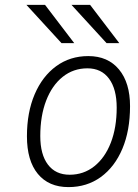

<svg xmlns="http://www.w3.org/2000/svg" viewBox="-20 -752 564 784"><path d="M259.5 12Q179 12 134.5 -42Q90 -96 90 -195.5Q90 -293 121.5 -366.8Q153 -440.5 209.5 -481.8Q266 -523 340.5 -523Q420.5 -523 465.8 -468.5Q511 -414 511 -318.5Q511 -219 479.8 -144.8Q448.5 -70.5 391.8 -29.2Q335 12 259.5 12ZM264.5 -38.5Q321.5 -38.5 365 -73Q408.5 -107.5 432.5 -169.2Q456.5 -231 456.5 -312.5Q456.5 -388.5 425.2 -430.8Q394 -473 337 -473Q279.5 -473 236 -438.2Q192.5 -403.5 168.5 -341.2Q144.5 -279 144.5 -196.5Q144.5 -121 175.8 -79.8Q207 -38.5 264.5 -38.5ZM231 -576 88 -732H164L283 -576ZM415 -576 272 -732H348L467 -576Z"/></svg>

Font: Overpass ExtraLight
Style: Italic
Weight: 250
Italic angle: -10°
Designer: Delve Withrington, Dave Bailey, Thomas Jockin
Foundry: Delve Fonts LLC
Version: Version 4.000